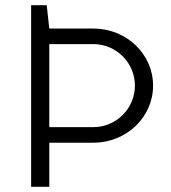

<svg xmlns="http://www.w3.org/2000/svg" viewBox="-20 -720 660 740"><path d="M340 -610H170L160 -700H100V0H170V-170H340C467 -170 570 -268 570 -390C570 -512 467 -610 340 -610ZM340 -230H170V-550H340C428 -550 500 -478 500 -390C500 -302 428 -230 340 -230Z"/></svg>

Font: Gully Light
Style: Regular
Weight: 300
Designer: jaikishan Patel
Foundry: MagicType
Version: Version 1.000;Glyphs 3.2 (3242)